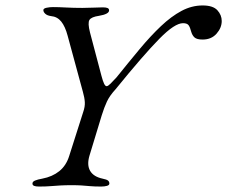

<svg xmlns="http://www.w3.org/2000/svg" viewBox="-20 -679 833 704"><path d="M123 5Q111 5 105 2.5Q99 0 99 -6Q99 -13 108.5 -17Q118 -21 135 -24Q172 -31 197.5 -51.5Q223 -72 234 -108L285 -268Q292 -288 291 -304.5Q290 -321 284 -342L228 -548Q219 -582 204.5 -600Q190 -618 167 -620Q153 -622 146 -628.5Q139 -635 139 -642Q139 -648 150.5 -650.5Q162 -653 174 -653Q195 -653 222 -651.5Q249 -650 282 -650Q304 -650 323 -651Q342 -652 357 -652Q369 -652 374.5 -649.5Q380 -647 380 -641Q380 -634 370.5 -629Q361 -624 343 -621Q315 -617 308 -606Q301 -595 310 -560L352 -401Q357 -382 361.5 -372.5Q366 -363 371 -363Q376 -363 385 -372Q394 -381 407 -395Q452 -451 492 -499Q532 -547 570 -583Q608 -619 645.5 -639Q683 -659 723 -659Q761 -659 777 -641.5Q793 -624 793 -602Q793 -577 774 -555.5Q755 -534 723 -534Q702 -534 693.5 -541.5Q685 -549 681 -563Q677 -579 671.5 -586.5Q666 -594 651 -594Q636 -594 614.5 -580Q593 -566 564 -536.5Q535 -507 495.5 -461.5Q456 -416 404 -352Q382 -328 372 -306.5Q362 -285 353 -256L308 -108Q298 -74 310.5 -52.5Q323 -31 356 -24Q371 -21 376 -17Q381 -13 381 -6Q381 0 372 2.5Q363 5 351 5Q326 5 310 3.5Q294 2 279 1Q264 0 243 0Q220 0 202 1Q184 2 166 3.5Q148 5 123 5Z"/></svg>

Font: EB Garamond
Style: Italic
Weight: 400
Italic angle: -17.2°
Designer: Georg Duffner and Octavio Pardo
Foundry: Georg Duffner
Version: Version 1.001